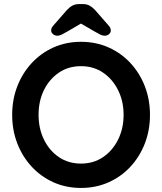

<svg xmlns="http://www.w3.org/2000/svg" viewBox="-20 -916 799 946"><path d="M719 -350Q719 -275 694 -210Q669 -145 623.5 -95.5Q578 -46 515.5 -18Q453 10 379 10Q305 10 243 -18Q181 -46 135.5 -95.5Q90 -145 65 -210Q40 -275 40 -350Q40 -425 65 -490Q90 -555 135.5 -604.5Q181 -654 243 -682Q305 -710 379 -710Q453 -710 515.5 -682Q578 -654 623.5 -604.5Q669 -555 694 -490Q719 -425 719 -350ZM589 -350Q589 -417 562 -471.5Q535 -526 488 -558Q441 -590 379 -590Q317 -590 270 -558Q223 -526 196.5 -472Q170 -418 170 -350Q170 -283 196.5 -228.5Q223 -174 270 -142Q317 -110 379 -110Q441 -110 488 -142Q535 -174 562 -228.5Q589 -283 589 -350ZM360 -811H398L314 -762Q297 -752 285 -746Q273 -740 263 -740Q250 -740 241 -748Q232 -756 232 -765Q232 -773 235 -779Q238 -785 247 -795L310 -867Q323 -881 337 -888.5Q351 -896 371 -896H387Q407 -896 421 -888.5Q435 -881 448 -867L511 -795Q520 -785 523 -779Q526 -773 526 -765Q526 -756 517.5 -748Q509 -740 495 -740Q485 -740 473 -746Q461 -752 444 -762Z"/></svg>

Font: Quicksand Variable Light
Style: Regular
Weight: 300
Designer: Andrew Paglinawan
Foundry: Andrew Paglinawan
Version: Version 3.004